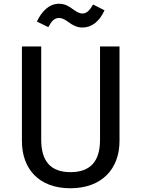

<svg xmlns="http://www.w3.org/2000/svg" viewBox="-20 -992 755 1025"><path d="M420 -845C469 -845 510 -876 538 -937L477 -968C458 -935 442 -920 420 -920C402 -920 386 -931 369 -943C349 -958 327 -972 295 -972C241 -972 202 -930 177 -877L238 -847C255 -879 270 -896 295 -896C313 -896 329 -886 347 -873C366 -859 390 -845 420 -845ZM618 -744H514V-246C514 -131 463 -73 356 -73C251 -73 200 -131 200 -246V-744H97V-239C97 -91 187 13 356 13C524 13 618 -91 618 -239Z"/></svg>

Font: Glow Sans SC Normal Medium
Style: Regular
Weight: 600
Designer: Ryoko NISHIZUKA (kana, bopomofo & ideographs); Paul D. Hunt (Latin, Greek & Cyrillic); Sandoll Communications, Soo-young
Version: Version 0.93